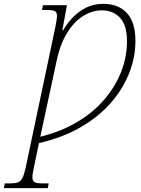

<svg xmlns="http://www.w3.org/2000/svg" viewBox="-88 -741 735 1001"><path d="M-68 240 -63 215H-32Q-8 215 6 209.5Q20 204 29 186.5Q38 169 46 132L200 -597Q204 -616 206.5 -632.5Q209 -649 209 -660Q209 -678 197 -683.5Q185 -689 151 -689H131L136 -714H261L237 -583H241Q278 -646 331 -683.5Q384 -721 450 -721Q529 -721 573.5 -673Q618 -625 618 -528Q618 -440 584 -356Q550 -272 485.5 -200Q421 -128 327.5 -75Q234 -22 115 5L89 131Q85 148 83 161Q81 174 81 183Q81 203 93 209Q105 215 131 215H166L161 240ZM122 -28Q228 -54 312 -103.5Q396 -153 454 -220Q512 -287 543 -365Q574 -443 574 -526Q574 -609 538 -648Q502 -687 443 -687Q392 -687 344.5 -657Q297 -627 261 -568Q225 -509 207 -423Z"/></svg>

Font: Noto Serif SemiCondensed ExtraLight
Style: Italic
Weight: 200
Width: 4
Italic angle: -12°
Designer: Monotype Design Team
Foundry: Monotype Imaging Inc.
Version: Version 2.013